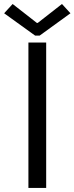

<svg xmlns="http://www.w3.org/2000/svg" viewBox="-41 -930 368 950"><path d="M99.6 -719.7H187.5V0H99.6ZM141.6 -816.4H145.5L265.6 -910.2L307.6 -864.3L155.3 -753.9H132.8L-20.5 -864.3L21.5 -910.2Z"/></svg>

Font: Reddit Sans Strawberry
Style: Regular
Weight: 400
Designer: Stephen Hutchings
Foundry: Reddit
Version: Version 1.013